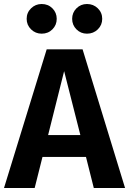

<svg xmlns="http://www.w3.org/2000/svg" viewBox="-29 -938 644 958"><path d="M104 -844Q104 -875 126 -896.5Q148 -918 179 -918Q211 -918 232.5 -896.5Q254 -875 254 -844Q254 -813 232.5 -791.5Q211 -770 179 -770Q148 -770 126 -791.5Q104 -813 104 -844ZM331 -844Q331 -875 352.5 -896.5Q374 -918 405 -918Q437 -918 459 -896.5Q481 -875 481 -844Q481 -813 459 -791.5Q437 -770 405 -770Q374 -770 352.5 -791.5Q331 -813 331 -844ZM400 -155H183L144 0H-9L204 -692H383L595 0H439ZM372 -264 291 -583 211 -264Z"/></svg>

Font: Wolseley Sans SemiBold
Style: Regular
Weight: 600
Designer: Carrois Corporate & Edenspiekermann AG
Foundry: Carrois Corporate GbR & Edenspiekermann AG
Version: Version 4.202